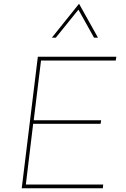

<svg xmlns="http://www.w3.org/2000/svg" viewBox="-20 -1005 671 1025"><path d="M182 -702H601L598 -682H199L160 -363H520L517 -344H157L118 -20H531L529 0H96ZM482 -804 395 -960H404L278 -804H257L402 -985L503 -804Z"/></svg>

Font: Josefin Sans Thin Thin
Style: Italic
Weight: 250
Italic angle: -7°
Version: Version 2.000